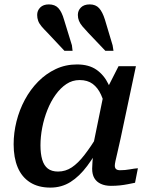

<svg xmlns="http://www.w3.org/2000/svg" viewBox="-20 -841 689 873"><path d="M501 -364 462 -334Q454 -378 439.5 -410Q425 -442 401.5 -459.5Q378 -477 342 -477Q309 -477 282 -459Q255 -441 233 -410.5Q211 -380 195.5 -341Q180 -302 172 -260.5Q164 -219 164 -180Q164 -142 172 -115Q180 -88 197.5 -74.5Q215 -61 244 -61Q278 -61 306.5 -80Q335 -99 364 -136.5Q393 -174 427 -229L446 -198Q412 -134 376.5 -86.5Q341 -39 300.5 -13.5Q260 12 209 12Q154 12 116.5 -12Q79 -36 60.5 -80Q42 -124 42 -185Q42 -237 55 -289Q68 -341 93 -387.5Q118 -434 153.5 -470Q189 -506 233.5 -527Q278 -548 330 -548Q384 -548 418.5 -524Q453 -500 473 -458.5Q493 -417 501 -364ZM598 -540 528 -210Q520 -173 514 -148Q508 -123 505 -109Q502 -95 502 -88Q502 -77 508 -72Q514 -67 526 -67Q549 -67 570.5 -71Q592 -75 607 -76L594 -10Q579 -7 561.5 -3.5Q544 0 525 2Q506 4 484 4Q458 4 438.5 -5Q419 -14 409 -31Q399 -48 399 -74Q399 -84 400.5 -105.5Q402 -127 405 -157L397 -148L451 -412L458 -420L519 -540ZM457 -752 492 -635 496 -610H459L381 -692Q365 -709 354.5 -721.5Q344 -734 339 -746.5Q334 -759 334 -773Q334 -793 348 -807Q362 -821 388 -821Q415 -821 430.5 -804Q446 -787 457 -752ZM271 -752 307 -635 310 -610H273L196 -692Q179 -709 168.5 -721.5Q158 -734 153.5 -746.5Q149 -759 149 -773Q149 -793 163 -807Q177 -821 202 -821Q230 -821 245.5 -804Q261 -787 271 -752Z"/></svg>

Font: Roboto Serif Medium
Style: Italic
Weight: 500
Italic angle: -10°
Designer: Greg Gazdowicz
Foundry: Commercial Type
Version: Version 1.008